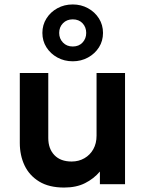

<svg xmlns="http://www.w3.org/2000/svg" viewBox="-20 -828 656 863"><path d="M268 15Q200.5 15 156.2 -12Q112 -39 90.5 -84.2Q69 -129.5 69 -185.5V-500H197V-207.5Q197 -159.5 224.5 -130.8Q252 -102 302 -102Q334 -102 359.5 -116.8Q385 -131.5 399.5 -157.5Q414 -183.5 414 -218V-500H542V0H429V-57Q401.5 -24.5 362.2 -4.8Q323 15 268 15ZM307 -552.5Q269 -552.5 238 -569.5Q207 -586.5 188.8 -615.2Q170.5 -644 170.5 -680Q170.5 -716 188.8 -745Q207 -774 238 -791Q269 -808 307 -808Q344.5 -808 375.5 -791Q406.5 -774 424.8 -745Q443 -716 443 -680Q443 -644 424.8 -615.2Q406.5 -586.5 375.5 -569.5Q344.5 -552.5 307 -552.5ZM307 -619Q334.5 -619 351 -636.8Q367.5 -654.5 367.5 -680Q367.5 -706 351 -723.5Q334.5 -741 307 -741Q280 -741 263 -723.5Q246 -706 246 -680Q246 -654.5 263 -636.8Q280 -619 307 -619Z"/></svg>

Font: Geologica Medium
Style: Regular
Weight: 500
Designer: Sindre Bremnes, Frode Helland
Foundry: Monokrom Skriftforlag AS
Version: Version 1.010;gftools[0.9.28]